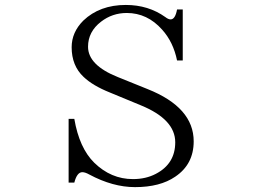

<svg xmlns="http://www.w3.org/2000/svg" viewBox="-20 -788 1040 772"><path d="M255.9 -310.1H278.8Q298.8 -192.9 358.9 -133.8Q426.3 -67.9 514.6 -67.9Q566.4 -67.9 606.4 -88.9Q684.6 -129.4 684.6 -215.8Q684.6 -308.1 545.9 -364.7L421.9 -416Q352.5 -443.8 315.9 -479Q268.1 -523.9 268.1 -598.1Q268.1 -658.2 314.9 -705.1Q380.9 -768.1 485.8 -768.1Q576.7 -768.1 645 -719.2Q656.7 -710 666 -710Q684.6 -710 691.9 -750H714.8V-544.9H691.9Q676.8 -619.1 631.8 -668.9Q572.3 -735.8 489.7 -735.8Q431.6 -735.8 386.2 -700.7Q334 -660.6 334 -600.1Q334 -525.9 454.1 -478L573.7 -429.7Q758.8 -356 758.8 -219.7Q758.8 -127.4 684.6 -77.6Q623.5 -35.6 522.9 -35.6Q433.6 -35.6 338.9 -86.4Q322.3 -95.7 311 -95.7Q289.6 -95.7 278.8 -53.7H255.9Z"/></svg>

Font: I.Ming
Style: Regular
Weight: 400
Designer: Ichiten Fonts Project
Version: Version 6.11; Dec 27, 2019